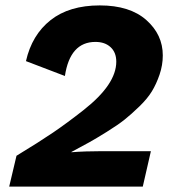

<svg xmlns="http://www.w3.org/2000/svg" viewBox="-20 -690 640 710"><path d="M14 0 41 -114Q125 -165 176.5 -200Q228 -235 289 -283Q350 -331 380 -375.5Q410 -420 410 -462Q410 -496 389 -515.5Q368 -535 333 -535Q239 -535 220 -409L76 -464Q98 -561 167 -615.5Q236 -670 349 -670Q460 -670 521 -616Q582 -562 582 -485Q582 -449 570 -414Q558 -379 541.5 -352Q525 -325 495 -296Q465 -267 440.5 -247.5Q416 -228 375 -202.5Q334 -177 310.5 -164Q287 -151 244 -128V-127Q294 -131 358 -131H538L508 0Z"/></svg>

Font: Elaine Sans
Style: Bold Italic
Weight: 700
Italic angle: -13°
Designer: Wei Huang
Foundry: Wei Huang
Version: Version 2.001;December 24, 2019;FontCreator 12.0.0.2547 64-b